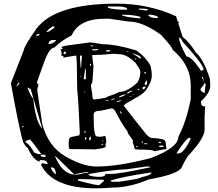

<svg xmlns="http://www.w3.org/2000/svg" viewBox="-20 -1026 1202 1058"><path d="M623 -1005.9Q797.9 -1005.9 950.2 -936.5L959 -908.2Q961.9 -905.3 965.8 -903.3V-899.4H962.9H961.9L986.3 -823.2Q1023.4 -793.9 1059.6 -736.3Q1100.6 -702.1 1136.7 -590.8L1138.7 -551.8Q1138.7 -516.6 1087.9 -467.8V-459Q1087.9 -439.5 1110.4 -439.5L1107.4 -381.8V-312.5Q1107.4 -263.7 1017.6 -168.9Q999 -142.6 981.9 -104.5Q964.8 -66.4 798.8 -37.1Q694.3 7.8 596.7 7.8Q283.2 34.2 207 -116.2V-122.1L212.9 -126H222.7L232.4 -122.1H242.2V-126Q237.3 -143.6 212.9 -143.6H200.2L197.3 -135.7Q164.1 -142.6 132.8 -210.9Q120.1 -217.8 107.4 -243.2Q85.9 -313.5 40 -567.4L112.3 -752.9Q112.3 -769.5 181.6 -869.1Q286.1 -1005.9 623 -1005.9ZM182.6 -570.3 192.4 -558.6 185.5 -535.2V-526.4L212.9 -342.8Q245.1 -219.7 340.8 -164.1Q436.5 -108.4 512.7 -108.4Q629.9 -108.4 808.6 -154.3Q962.9 -211.9 962.9 -272.5Q1004.9 -351.6 1031.2 -478.5V-555.7Q1031.2 -668 930.7 -752Q930.7 -765.6 867.2 -834Q766.6 -907.2 689.5 -907.2L581.1 -922.9H558.6Q415 -922.9 375 -831.1Q321.3 -804.7 279.3 -763.7Q252.9 -763.7 224.6 -687.5ZM472.7 -792H475.6Q492.2 -792 545.9 -782.2Q618.2 -782.2 731.4 -748Q781.2 -713.9 808.6 -665Q816.4 -636.7 816.4 -612.3V-610.4Q816.4 -573.2 782.2 -526.4Q761.7 -502.9 723.6 -484.4Q709 -473.6 677.7 -458Q662.1 -446.3 662.1 -443.4Q740.2 -341.8 770.5 -305.7Q797.9 -265.6 819.3 -265.6Q890.6 -261.7 890.6 -247.1Q892.6 -247.1 897.5 -207Q896.5 -203.1 890.6 -203.1H883.8L831.1 -192.4Q824.2 -201.2 772.5 -201.2Q721.7 -201.2 721.7 -206.1Q719.7 -220.7 711.9 -240.2V-250Q711.9 -256.8 685.5 -290Q682.6 -306.6 676.8 -309.6Q652.3 -341.8 611.3 -419.9Q602.5 -428.7 594.7 -428.7L536.1 -416Q496.1 -416 496.1 -395.5V-380.9Q496.1 -274.4 513.7 -274.4L526.4 -272.5H536.1L559.6 -277.3Q565.4 -265.6 565.4 -241.2L561.5 -232.4L562.5 -217.8Q562.5 -210 496.1 -202.1L493.2 -203.1L420.9 -204.1H367.2Q358.4 -204.1 358.4 -225.6V-240.2Q358.4 -271.5 375 -271.5L417 -280.3L419.9 -293Q412.1 -477.5 405.3 -534.2Q404.3 -718.8 399.4 -718.8L396.5 -719.7L332 -709L328.1 -710L330.1 -717.8H319.3V-719.7H318.4L319.3 -730.5V-735.4Q319.3 -741.2 312.5 -752.9Q325.2 -754.9 325.2 -758.8L319.3 -765.6V-766.6Q319.3 -772.5 400.4 -782.2ZM488.3 -722.7V-715.8L495.1 -661.1Q490.2 -574.2 487.3 -567.4L481.4 -561.5V-550.8L488.3 -507.8Q488.3 -477.5 498 -477.5H499Q571.3 -486.3 571.3 -493.2Q616.2 -507.8 638.7 -519.5Q680.7 -519.5 737.3 -571.3Q752.9 -599.6 752.9 -624V-633.8Q752.9 -641.6 727.5 -678.7Q678.7 -727.5 635.7 -727.5L604.5 -729.5Q534.2 -722.7 488.3 -722.7ZM467.8 -65.4Q467.8 -55.7 512.7 -51.8H535.2Q560.5 -52.7 560.5 -67.4H585.9Q641.6 -67.4 808.6 -104.5V-105.5L804.7 -108.4H785.2L675.8 -92.8Q615.2 -92.8 470.7 -67.4ZM966.8 -819.3V-817.4Q966.8 -789.1 1007.8 -714.8Q1036.1 -712.9 1082 -644.5Q1083 -636.7 1091.8 -636.7L1101.6 -641.6V-648.4Q1085.9 -687.5 986.3 -795.9Q976.6 -819.3 966.8 -819.3ZM589.8 -31.2V-28.3L596.7 -24.4H634.8Q759.8 -42 759.8 -49.8Q804.7 -58.6 814.5 -71.3V-75.2H810.5Q660.2 -53.7 589.8 -31.2ZM410.2 -39.1V-31.2Q500 -5.9 526.4 -5.9L551.8 -27.3V-35.2Q464.8 -39.1 410.2 -39.1ZM284.2 -167V-163.1Q336.9 -36.1 438.5 -71.3Q467.8 -73.2 467.8 -77.1Q465.8 -82 388.7 -65.4ZM120.1 -245.1V-241.2Q138.7 -236.3 168.9 -185.5L190.4 -176.8H207V-177.7Q161.1 -241.2 146.5 -256.8H142.6Q127.9 -253.9 120.1 -245.1ZM953.1 -182.6V-180.7H963.9Q992.2 -180.7 1030.3 -259.8V-261.7L1024.4 -267.6Q1008.8 -267.6 953.1 -182.6ZM130.9 -544.9Q149.4 -493.2 163.1 -483.4Q176.8 -353.5 212.9 -316.4L149.4 -534.2ZM574.2 -990.2V-986.3Q574.2 -977.5 642.6 -972.7H680.7V-978.5Q670.9 -990.2 628.9 -990.2ZM651.4 -944.3V-941.4Q677.7 -930.7 751 -924.8L753.9 -926.8V-930.7Q753.9 -937.5 687.5 -944.3ZM1085 -536.1V-534.2Q1085 -522.5 1104.5 -514.6H1109.4Q1106.4 -517.6 1113.3 -561.5Q1110.4 -566.4 1108.4 -570.3Q1107.4 -562.5 1085 -536.1ZM795.9 -941.4Q812.5 -926.8 835 -926.8H850.6V-930.7Q850.6 -938.5 811.5 -945.3H802.7ZM247.1 -784.2H259.8Q282.2 -793 288.1 -801.8V-805.7H266.6Q247.1 -799.8 247.1 -784.2ZM260.7 -103.5Q260.7 -89.8 284.2 -66.4L288.1 -68.4Q286.1 -103.5 264.6 -103.5ZM237.3 -852.5V-848.6Q247.1 -848.6 279.3 -873V-880.9H275.4Q264.6 -880.9 237.3 -852.5ZM420.9 -717.8V-700.2L424.8 -652.3H426.8L431.6 -718.8L430.7 -719.7H422.9ZM449.2 -647.5 441.4 -590.8 445.3 -588.9H449.2L453.1 -591.8V-635.7Q453.1 -647.5 449.2 -647.5ZM741.2 -974.6 777.3 -968.8H790L795.9 -972.7Q795.9 -978.5 753.9 -978.5H748ZM709 -732.4V-731.4Q737.3 -715.8 752.9 -703.1H755.9V-707Q755.9 -719.7 709 -732.4ZM207 -173.8 203.1 -168.9Q207 -161.1 222.7 -161.1H226.6L232.4 -165V-168.9L222.7 -173.8ZM784.2 -582V-579.1L776.4 -564.5V-563.5L782.2 -556.6Q790 -556.6 791 -573.2Q789.1 -582 786.1 -582ZM635.7 -492.2V-489.3Q662.1 -495.1 671.9 -505.9L669.9 -506.8H668.9Q641.6 -499 635.7 -492.2ZM486.3 -751Q487.3 -748 493.2 -748H495.1Q521.5 -748 522.5 -752.9L520.5 -754.9H501Q486.3 -753.9 486.3 -751ZM763.7 -541Q765.6 -535.2 770.5 -533.2H771.5Q782.2 -541 782.2 -547.9L781.2 -548.8H780.3Q767.6 -548.8 763.7 -541ZM856.4 -220.7V-219.7L860.4 -215.8H872.1Q880.9 -215.8 882.8 -220.7Q880.9 -223.6 875 -223.6H863.3Q856.4 -222.7 856.4 -220.7ZM679.7 -513.7V-511.7H687.5Q693.4 -516.6 708 -523.4L709 -524.4V-526.4Q696.3 -526.4 679.7 -513.7ZM563.5 -744.1 567.4 -742.2H577.1Q585.9 -742.2 587.9 -746.1Q587.9 -750 576.2 -750Q566.4 -750 563.5 -744.1ZM470.7 -256.8V-255.9L473.6 -252.9H475.6Q479.5 -252.9 481.4 -264.6V-267.6L479.5 -272.5H477.5Q473.6 -272.5 470.7 -256.8ZM330.1 -731.4V-728.5L333 -727.5Q339.8 -727.5 343.8 -733.4V-738.3L339.8 -741.2H335.9Q332 -741.2 330.1 -731.4ZM178.7 -829.1H189.5L198.2 -835V-838.9Q178.7 -838.9 178.7 -829.1ZM71.3 -552.7V-548.8Q95.7 -571.3 82 -571.3ZM622.1 -463.9 623 -462.9H624Q647.5 -467.8 647.5 -472.7L646.5 -473.6H645.5Q625 -469.7 622.1 -463.9ZM450.2 -270.5 448.2 -256.8V-255.9H453.1L456.1 -259.8V-261.7Q456.1 -269.5 453.1 -270.5ZM592.8 -477.5V-476.6H600.6Q613.3 -478.5 613.3 -481.4L612.3 -482.4H609.4Q592.8 -481.4 592.8 -477.5ZM773.4 -236.3V-235.4L777.3 -231.4H793V-232.4Q792 -236.3 783.2 -236.3ZM854.5 -242.2V-239.3L860.4 -238.3H865.2L867.2 -240.2V-242.2L864.3 -245.1H861.3Q854.5 -245.1 854.5 -242.2ZM640.6 -413.1V-412.1Q640.6 -405.3 649.4 -400.4H652.3V-402.3Q645.5 -413.1 640.6 -413.1ZM1091.8 -601.6V-599.6L1107.4 -572.3Q1098.6 -591.8 1097.7 -601.6ZM478.5 -773.4V-772.5L481.4 -771.5H498V-772.5L484.4 -776.4H481.4ZM776.4 -627.9V-622.1L779.3 -620.1H780.3L784.2 -623V-627L780.3 -629.9H779.3ZM559.6 -471.7V-470.7H562.5Q577.1 -470.7 577.1 -474.6V-475.6H574.2Q569.3 -475.6 559.6 -471.7ZM475.6 -671.9V-668.9Q475.6 -663.1 478.5 -663.1L481.4 -665V-671.9L478.5 -674.8H477.5ZM445.3 -302.7V-293.9H449.2L451.2 -302.7L450.2 -305.7H449.2ZM739.3 -532.2V-529.3H742.2Q749 -532.2 749 -536.1H747.1Q740.2 -536.1 739.3 -532.2ZM729.5 -217.8Q729.5 -214.8 734.4 -214.8L739.3 -216.8L738.3 -220.7H732.4ZM759.8 -243.2V-242.2L763.7 -239.3H764.6L768.6 -242.2V-246.1H763.7ZM102.5 -331.1V-325.2H109.4V-331.1ZM539.1 -228.5 540 -227.5H544.9L547.9 -230.5V-231.4L545.9 -233.4Q539.1 -233.4 539.1 -228.5ZM722.7 -702.1 727.5 -697.3H730.5V-700.2L725.6 -704.1H724.6ZM678.7 -744.1 677.7 -743.2V-742.2Q682.6 -739.3 687.5 -739.3V-740.2Q687.5 -742.2 678.7 -744.1ZM695.3 -493.2 696.3 -492.2H697.3L703.1 -496.1V-498H702.1Q697.3 -496.1 695.3 -493.2ZM543 -250V-247.1H544.9L547.9 -250V-252H544.9ZM444.3 -520.5V-519.5L446.3 -516.6L449.2 -519.5V-520.5L446.3 -522.5ZM710 -503.9V-502.9H714.8V-506.8H712.9ZM422.9 -607.4V-605.5L425.8 -603.5H427.7V-605.5L425.8 -607.4ZM71.3 -580.1H73.2L80.1 -584Z"/></svg>

Font: Love Ya Like A Sister
Style: Regular
Weight: 400
Designer: Kimberly Geswein
Foundry: Kimberly Geswein
Version: Version 1.002 2007